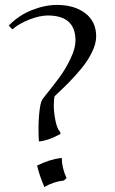

<svg xmlns="http://www.w3.org/2000/svg" viewBox="-20 -739 461 771"><path d="M199.2 -352.1Q196.3 -342.8 196 -316.2Q195.8 -289.6 202.6 -255.1Q209.5 -220.7 221.2 -210L223.1 -201.2Q175.3 -174.8 136.2 -170.9Q132.8 -225.6 136.7 -274.2Q140.6 -322.8 148.9 -337.9Q150.9 -341.8 174.3 -370.8Q197.8 -399.9 220.7 -431.2Q243.7 -462.4 263.4 -503.9Q283.2 -545.4 283.2 -576.2Q283.2 -676.8 171.9 -676.8Q139.6 -676.8 98.1 -660.6Q56.6 -644.5 29.8 -621.1L15.1 -636.2Q54.2 -676.8 106.9 -698Q159.7 -719.2 209 -719.2Q278.8 -719.2 322.5 -685.8Q366.2 -652.3 366.2 -592.8Q366.2 -564.5 349.9 -530.5Q333.5 -496.6 309.3 -467Q285.2 -437.5 261.2 -412.8Q237.3 -388.2 218.8 -371.1Q200.2 -354 199.2 -352.1ZM247.1 -23.9 236.8 -14.2Q193.4 -9.3 158.2 12.2Q138.2 -34.7 128.9 -74.2Q180.2 -99.6 228 -105Q228 -66.4 247.1 -23.9Z"/></svg>

Font: Junge
Style: Regular
Weight: 400
Designer: Alexei Vanyashin
Foundry: Cyreal (www.cyreal.org)
Version: Version 1.002